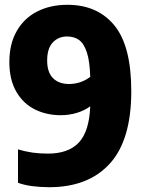

<svg xmlns="http://www.w3.org/2000/svg" viewBox="-20 -770 606 800"><path d="M527 -390Q527 -186.5 437.5 -88.2Q348 10 185 10Q148 10 114 5.5Q80 1 55 -8.5V-147.5Q86 -138.5 115.2 -134.2Q144.5 -130 180 -130Q265.5 -130 308.8 -176.5Q352 -223 356 -327Q331.5 -309 299.5 -299.5Q267.5 -290 233 -290Q174 -290 125.5 -314Q77 -338 48 -387.8Q19 -437.5 19 -512Q19 -586.5 49.5 -640.2Q80 -694 134.8 -722Q189.5 -750 261 -750Q386 -750 456.5 -664.2Q527 -578.5 527 -390ZM267.5 -420Q291.5 -420 314.2 -427.5Q337 -435 356 -450Q354 -515.5 341.8 -552.2Q329.5 -589 309.2 -603.5Q289 -618 259.5 -618Q223 -618 199.8 -593Q176.5 -568 176.5 -518Q176.5 -468.5 201 -444.2Q225.5 -420 267.5 -420Z"/></svg>

Font: Encode Sans Condensed ExtraBold
Style: Regular
Weight: 800
Width: 3
Designer: Multiple Designers
Foundry: Impallari Type
Version: Version 2.000